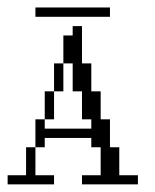

<svg xmlns="http://www.w3.org/2000/svg" viewBox="-20 -483 406 503"><path d="M0 0V-23.9H48.3V-97.2H72.8V-23.9H121.6V0ZM97.2 -170.4V-243.7H121.6V-170.4ZM121.6 -243.7V-316.9H146V-243.7ZM194.8 0V-23.9H243.7V-97.2H219.2V-121.6H97.2V-97.2H72.8V-170.4H97.2V-146H219.2V-170.4H194.8V-243.7H170.4V-316.9H146V-390.1H170.4V-414.6H194.8V-316.9H219.2V-243.7H243.7V-170.4H268.1V-97.2H292.5V-23.9H341.3V0ZM72.8 -439V-463.4H268.1V-439Z"/></svg>

Font: FS Mondwest Regular
Style: Regular
Weight: 400
Designer: NZWStudios2024
Foundry: https://fontstruct.com
Version: Version 1.0